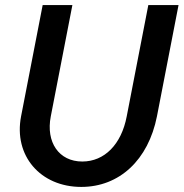

<svg xmlns="http://www.w3.org/2000/svg" viewBox="-20 -720 723 756"><path d="M300 16C450 16 564 -90 598 -262L683 -700H564L479 -262C458 -151 391 -84 304 -84C212 -84 160 -160 180 -262L265 -700H148L63 -262C33 -107 139 16 300 16Z"/></svg>

Font: Uncut Sans Semibold Italic
Style: Regular
Weight: 600
Italic angle: -11°
Designer: Kasper Nordkvist
Foundry: UNCUT.wtf
Version: Version 1.304;Glyphs 3.2 (3246)